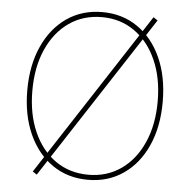

<svg xmlns="http://www.w3.org/2000/svg" viewBox="-53 -789 843 851"><g transform="rotate(5 368.5 -364.0)"><path d="M368.7 9.3Q278.8 9.3 210.7 -37.6Q142.6 -84.5 104.7 -168.7Q66.9 -252.9 66.9 -363.3Q66.9 -474.6 105 -558.8Q143.1 -643.1 210.9 -689.9Q278.8 -736.8 368.7 -736.8Q458 -736.8 525.9 -689.9Q593.8 -643.1 631.6 -558.8Q669.4 -474.6 669.4 -363.3Q669.4 -252.4 631.6 -168.2Q593.8 -84 525.9 -37.4Q458 9.3 368.7 9.3ZM368.7 -13.2Q451.2 -13.2 513.9 -57.1Q576.7 -101.1 611.8 -180.2Q647 -259.3 647 -363.3Q647 -467.8 611.8 -546.9Q576.7 -626 513.9 -670.2Q451.2 -714.4 368.7 -714.4Q286.1 -714.4 223.1 -670.7Q160.2 -627 124.8 -547.9Q89.4 -468.8 89.4 -363.3Q89.4 -259.8 124.3 -180.7Q159.2 -101.6 222.2 -57.4Q285.2 -13.2 368.7 -13.2ZM141.1 6.3 122.6 -6.3 596.2 -733.9 615.2 -721.2Z"/></g></svg>

Font: Inter 17pt Thin
Style: Regular
Weight: 250
Version: Version 4.001;git-66647c0bb